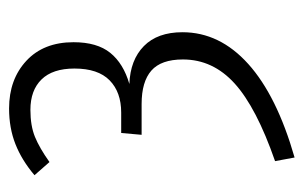

<svg xmlns="http://www.w3.org/2000/svg" viewBox="-143 -431 669 423"><g transform="rotate(-90 191.5 -219.5)"><path d="M310 -392Q310 -340 286.5 -311Q263 -282 218 -269Q271 -267 301.5 -237Q332 -207 332 -152Q332 -70 262 -7Q192 56 56 95L48 52Q166 11 219 -37Q272 -85 272 -151Q272 -199 247.5 -220.5Q223 -242 174 -242H106L110 -287H155Q200 -287 226 -312.5Q252 -338 252 -390Q252 -438 228 -462.5Q204 -487 161 -487Q126 -487 101.5 -477Q77 -467 46 -445L17 -478Q50 -506 85.5 -520Q121 -534 164 -534Q228 -534 269 -496Q310 -458 310 -392Z"/></g></svg>

Font: Fira Sans Extra Condensed Light
Style: Regular
Weight: 300
Width: 1
Designer: Carrois Corporate & Edenspiekermann AG
Foundry: Carrois Corporate GbR & Edenspiekermann AG
Version: Version 4.203